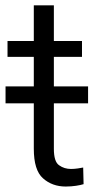

<svg xmlns="http://www.w3.org/2000/svg" viewBox="-20 -680 365 710"><path d="M179.2 -360.4V-469.7H283.2V-528.3H179.2V-660.2H105V-528.3H7.8V-469.7H105V-360.4H0.5V-297.9H105V-130.4C105 -77.1 116.2 -40.5 139.2 -20.5C161.6 -0.5 189.5 9.8 223.1 9.8C250.5 9.8 274.9 5.4 289.1 1L287.6 -60.5C277.3 -58.6 259.8 -55.2 242.7 -55.2C226.1 -55.2 211.4 -59.6 198.7 -68.8C185.5 -77.6 179.2 -98.1 179.2 -129.9V-297.9H305.7V-360.4Z"/></svg>

Font: Vazirmatn Light
Style: Regular
Weight: 300
Designer: Saber Rastikerdar
Foundry: Saber Rastikerdar
Version: Version 33.003